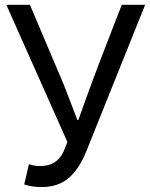

<svg xmlns="http://www.w3.org/2000/svg" viewBox="-20 -753 614 786"><path d="M151.4 12.7Q108.4 12.7 79.1 2L98.6 -81.1Q117.2 -73.2 144.5 -73.2Q212.9 -73.2 240.2 -132.8L255.9 -171.9L5.9 -733.4H102.5L241.2 -406.2L296.9 -261.7H300.8Q326.2 -334 354 -409.2Q381.8 -484.4 422.4 -588.9Q462.9 -693.4 478.5 -733.4H574.2L333 -132.8Q303.7 -60.5 260.7 -23.9Q217.8 12.7 151.4 12.7Z"/></svg>

Font: GenYoGothic TW TTF Regular
Style: Regular
Weight: 400
Version: Version 1.300